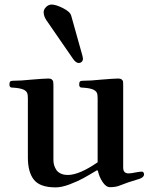

<svg xmlns="http://www.w3.org/2000/svg" viewBox="-20 -813 665 844"><path d="M171.9 -759.8Q171.9 -771.5 182.6 -782.2Q193.4 -793 207 -793Q225.6 -793 256.8 -777.3Q288.1 -761.7 293 -744.1L342.8 -566.4Q344.7 -558.6 344.7 -554.7Q344.7 -546.9 339.4 -541.5Q334 -536.1 326.2 -536.1Q313.5 -536.1 300.8 -554.7L183.6 -724.6Q171.9 -742.2 171.9 -759.8ZM21.5 -441.4Q21.5 -451.2 24.9 -454.6Q28.3 -458 37.1 -458Q72.3 -458 117.2 -462.9Q175.8 -467.8 193.4 -467.8Q203.1 -467.8 208 -463.4Q212.9 -459 213.9 -454.1Q214.8 -449.2 214.8 -439.5V-109.4Q214.8 -97.7 217.8 -87.4Q220.7 -77.1 227.1 -66.9Q233.4 -56.6 246.6 -50.3Q259.8 -43.9 278.3 -43.9Q328.1 -43.9 409.2 -99.6V-382.8Q409.2 -398.4 405.3 -405.8Q401.4 -413.1 392.6 -418Q377 -425.8 344.7 -427.7Q337.9 -427.7 335 -428.7Q332 -429.7 330.1 -432.6Q328.1 -435.5 328.1 -441.4Q328.1 -451.2 331.5 -454.6Q335 -458 343.8 -458Q378.9 -458 423.8 -462.9Q482.4 -467.8 500 -467.8Q509.8 -467.8 515.1 -463.4Q520.5 -459 521 -454.1Q521.5 -449.2 521.5 -439.5V-76.2Q521.5 -50.8 544.9 -50.8Q556.6 -50.8 574.2 -54.7Q595.7 -58.6 603.5 -58.6Q608.4 -58.6 610.8 -54.7Q613.3 -50.8 613.3 -46.9Q613.3 -31.2 582 -23.4Q542 -11.7 507.8 2Q490.2 9.8 462.9 9.8Q446.3 9.8 431.2 -12.7Q416 -35.2 410.2 -62.5L406.2 -64.5Q367.2 -41 343.8 -28.3Q320.3 -15.6 285.6 -2.4Q251 10.7 224.6 10.7Q156.2 10.7 129.4 -22.5Q102.5 -55.7 102.5 -121.1V-382.8Q102.5 -398.4 98.6 -405.8Q94.7 -413.1 85.9 -418Q70.3 -425.8 38.1 -427.7Q31.2 -427.7 28.3 -428.7Q25.4 -429.7 23.4 -432.6Q21.5 -435.5 21.5 -441.4Z"/></svg>

Font: Monomakh Unicode TT
Style: Medium
Weight: 500
Designer: Alexey Kryukov, Aleksandr Andreev
Version: Version 1.1